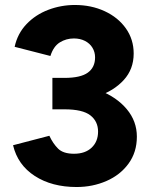

<svg xmlns="http://www.w3.org/2000/svg" viewBox="-20 -739 606 771"><path d="M32.4 -155.8 178.2 -193.8Q192.8 -162.4 213.4 -142Q234 -121.6 277.2 -121.6Q322.2 -121.6 348 -146.1Q373.8 -170.6 373.8 -210.6Q373.8 -251.6 342.8 -275.8Q311.8 -300 239 -300H190.4V-402H234.2Q312.8 -402 380.8 -375.4Q448.8 -348.8 489.2 -300.5Q529.6 -252.2 529.6 -190.2Q529.6 -128 496.3 -82.2Q463 -36.4 407.5 -12.2Q352 12 287.6 12Q188.4 12 119.8 -32.3Q51.2 -76.6 32.4 -155.8ZM190.4 -426.2H239Q303.4 -426.2 332.6 -447.3Q361.8 -468.4 361.8 -508.6Q361.8 -530 351.2 -547.4Q340.6 -564.8 321.2 -574.7Q301.8 -584.6 276.8 -584.6Q245.6 -584.6 220.1 -568.7Q194.6 -552.8 182.4 -514.2L38.8 -551Q50.4 -604.4 86.6 -642.3Q122.8 -680.2 174 -699.6Q225.2 -719 280.8 -719Q346.6 -719 400.5 -694Q454.4 -669 485.6 -624.8Q516.8 -580.6 516.8 -524Q516.8 -461.2 476.8 -417.5Q436.8 -373.8 372.1 -352.5Q307.4 -331.2 234 -331.2H190.4Z"/></svg>

Font: 寒蝉端黑体 Light
Style: Regular
Weight: 300
Designer: ChillDuanSans {Warren2060}; 
Source Han Sans {Ryoko NISHIZUKA 西塚涼子 (kana, bopomofo & ideographs); Paul D. Hunt (Latin, G
Foundry: ChillType&Adobe
Version: Version 1.300;Glyphs 3.3 (3306)